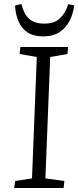

<svg xmlns="http://www.w3.org/2000/svg" viewBox="-20 -940 391 960"><path d="M164 -655 78 -670 82 -705H321L317 -670L231 -655L207 -48L302 -35L298 0H51L56 -35L140 -48ZM87 -920Q99 -870 125.5 -846Q152 -822 202 -822Q252 -822 280 -848.5Q308 -875 321 -919L351 -913Q346 -872 328.5 -837Q311 -802 278.5 -780Q246 -758 196 -758Q148 -758 117.5 -778Q87 -798 72.5 -833Q58 -868 55 -912Z"/></svg>

Font: Literata 24pt Light
Style: Italic
Weight: 300
Italic angle: -2°
Designer: Latin by Veronika Burian and Jose Scaglione. Greek by Irene Vlachou. Cyrillic by Vera Evstafieva
Foundry: TypeTogether
Version: Version 3.103;gftools[0.9.29]